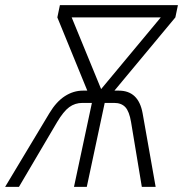

<svg xmlns="http://www.w3.org/2000/svg" viewBox="-70 -730 715 750"><path d="M-50 0 123 -288Q150 -333 183.5 -354.5Q217 -376 254 -376H271L154 -662L164 -710H625L615 -662L377 -376H394Q471 -376 487 -288L538 0H484L442 -253Q435 -295 419.5 -311.5Q404 -328 376 -328H339L269 0H219L289 -328H252Q223 -328 200.5 -311.5Q178 -295 153 -253L4 0ZM210 -662 325 -382 558 -662Z"/></svg>

Font: Geist Mono ExtraLight
Style: Italic
Weight: 200
Italic angle: -12°
Monospace: yes
Designer: Basement.studio, Andrés Briganti, Mateo Zaragoza
Foundry: Basement.studio, Vercel, Andrés Briganti, Guido Ferreyra, Mateo Zaragoza
Version: Version 1.500; ttfautohint (v1.8.4.7-5d5b)